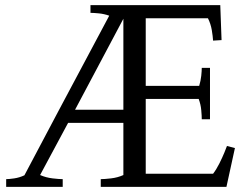

<svg xmlns="http://www.w3.org/2000/svg" viewBox="-20 -727 959 747"><path d="M4 0V-30Q15 -30 35.5 -33Q56 -36 75 -45L210 -300L405 -666Q385 -673 364.5 -675Q344 -677 332 -677V-707H837L842 -571L809 -569Q808 -586 804 -610Q800 -634 789 -656H547V-393H755Q761 -413 763 -432Q765 -451 765 -463H797V-263H765Q765 -276 763 -298.5Q761 -321 753 -342H547V-51H809Q822 -68 833.5 -91Q845 -114 853 -133.5Q861 -153 863 -159L894 -151L861 0H372V-30Q386 -30 412 -33Q438 -36 460 -46V-249H245L136 -46Q159 -36 184.5 -33Q210 -30 224 -30V0ZM272 -300H460V-654Z"/></svg>

Font: Joan
Style: Regular
Weight: 400
Designer: Paolo Biagini
Version: Version 1.001; ttfautohint (v1.8.4.7-5d5b);gftools[0.9.30]